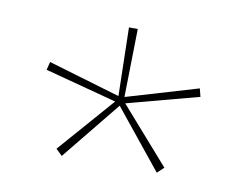

<svg xmlns="http://www.w3.org/2000/svg" viewBox="-46 -698 528 418"><g transform="rotate(10 218.0 -488.5)"><path d="M113 -338 99 -351.5 211 -479.5 212 -473.5 48 -517 52.5 -535 214.5 -487 212 -483 208.5 -639H228L225 -483L221.5 -487L383.5 -535L388 -517L224.5 -473.5L225 -479.5L337.5 -351.5L323 -338L215.5 -471H221Z"/></g></svg>

Font: Anek Latin Expanded Thin
Style: Regular
Weight: 250
Width: 7
Designer: Yesha Goshar
Foundry: Ek Type
Version: Version 1.003